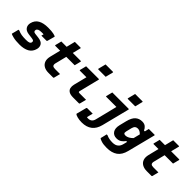

<svg xmlns="http://www.w3.org/2000/svg" viewBox="144 -1954 3313 3313"><g transform="rotate(45 1800.0 -297.5)"><path d="M382 -549Q472 -549 517 -538.5Q562 -528 570 -520Q573 -517 570 -508L535 -380Q532 -368 518 -368H397L399 -376Q402 -387 404.5 -396Q407 -405 408 -411Q397 -412 385.5 -412Q374 -412 361 -412Q309 -412 286 -400Q263 -388 258 -365Q254 -346 263 -332.5Q272 -319 299 -316L381 -306Q466 -296 493.5 -253.5Q521 -211 507 -154Q485 -68 415.5 -29.5Q346 9 240 9Q143 9 83.5 -6Q24 -21 16 -29Q13 -32 15 -38Q24 -73 31.5 -102Q39 -131 46 -161H66Q109 -142 151 -135Q193 -128 260 -128Q317 -128 338 -139Q359 -150 363 -169Q368 -189 358 -202.5Q348 -216 311 -220L227 -231Q153 -241 124.5 -285Q96 -329 111 -387Q132 -471 201 -510Q270 -549 382 -549Z M1094 -127Q1086 -97 1079.5 -69Q1073 -41 1065 -11Q1062 0 1051 0H936Q871 0 825.5 -26Q780 -52 762.5 -101Q745 -150 762 -220Q774 -268 786 -316.5Q798 -365 810 -413H691Q686 -413 684 -416.5Q682 -420 683 -424Q691 -455 698 -482Q705 -509 712 -540H842Q850 -572 857 -600Q863 -626 869.5 -650.5Q876 -675 882 -700H1021Q1033 -700 1029 -689Q1020 -652 1010.5 -614.5Q1001 -577 992 -540H1186Q1198 -540 1194 -529Q1187 -498 1180 -471Q1173 -444 1165 -413H960Q948 -364 935.5 -314.5Q923 -265 911 -216Q895 -164 915 -143Q931 -127 973 -127Z M1317 -540H1626Q1637 -540 1634 -529Q1611 -437 1588 -344.5Q1565 -252 1542 -160Q1537 -142 1543 -136Q1549 -130 1565 -130H1725Q1718 -101 1710.5 -70.5Q1703 -40 1695 -11Q1692 0 1681 0H1540Q1471 0 1435.5 -22.5Q1400 -45 1391.5 -83Q1383 -121 1394 -167Q1409 -228 1424.5 -288.5Q1440 -349 1455 -410H1296Q1284 -410 1287 -421Q1295 -450 1302.5 -480.5Q1310 -511 1317 -540ZM1532 -800H1711Q1722 -800 1719 -789L1684 -650H1505Q1494 -650 1497 -661Z M1956 -540H2354Q2365 -540 2363 -529Q2332 -405 2299.5 -278Q2267 -151 2235 -23Q2207 89 2134.5 144.5Q2062 200 1948 200Q1883 200 1837 186.5Q1791 173 1781 161Q1778 157 1780 152Q1786 129 1794 99Q1802 69 1809.5 40Q1817 11 1822 -8.5Q1827 -28 1828 -31Q1832 -42 1842 -42H1976L1971 -22Q1964 6 1957 32.5Q1950 59 1948 70Q1955 72 1962.5 73Q1970 74 1977 74Q2064 74 2084 -15Q2110 -113 2134 -214Q2158 -315 2183 -413H1935Q1923 -413 1927 -424Q1934 -453 1941.5 -482Q1949 -511 1956 -540ZM2253 -800H2432Q2443 -800 2440 -789L2405 -650H2226Q2215 -650 2218 -661Z M2676 -552Q2729 -552 2760.5 -526Q2792 -500 2807 -462H2828L2847 -540H2986Q2997 -540 2994 -529Q2971 -438 2950.5 -357Q2930 -276 2909 -194.5Q2888 -113 2865 -22Q2835 99 2759.5 152Q2684 205 2565 205Q2482 205 2433.5 189.5Q2385 174 2374 163Q2370 159 2372 153Q2380 121 2386 96Q2392 71 2399 40H2419Q2456 57 2491.5 63.5Q2527 70 2568 70Q2642 70 2679 33Q2695 18 2705.5 -1Q2716 -20 2723 -49Q2728 -67 2732 -84Q2736 -101 2740 -117H2719Q2691 -77 2655 -53.5Q2619 -30 2566 -30Q2493 -30 2457.5 -84Q2422 -138 2445 -231L2476 -356Q2502 -462 2552.5 -507Q2603 -552 2676 -552ZM2605 -185Q2616 -174 2641 -174Q2675 -174 2709.5 -193.5Q2744 -213 2773 -243Q2780 -272 2787.5 -302Q2795 -332 2803 -364Q2776 -392 2753.5 -402Q2731 -412 2708 -412Q2677 -412 2656.5 -394Q2636 -376 2626 -337L2601 -234Q2593 -197 2605 -185Z M3494 -127Q3486 -97 3479.5 -69Q3473 -41 3465 -11Q3462 0 3451 0H3336Q3271 0 3225.5 -26Q3180 -52 3162.5 -101Q3145 -150 3162 -220Q3174 -268 3186 -316.5Q3198 -365 3210 -413H3091Q3086 -413 3084 -416.5Q3082 -420 3083 -424Q3091 -455 3098 -482Q3105 -509 3112 -540H3242Q3250 -572 3257 -600Q3263 -626 3269.5 -650.5Q3276 -675 3282 -700H3421Q3433 -700 3429 -689Q3420 -652 3410.5 -614.5Q3401 -577 3392 -540H3586Q3598 -540 3594 -529Q3587 -498 3580 -471Q3573 -444 3565 -413H3360Q3348 -364 3335.5 -314.5Q3323 -265 3311 -216Q3295 -164 3315 -143Q3331 -127 3373 -127Z"/></g></svg>

Font: Recursive Mn Lnr St XBd
Style: Italic
Weight: 800
Italic angle: -15°
Monospace: yes
Version: Version 1.079;hotconv 1.0.112;makeotfexe 2.5.65598; ttfautoh